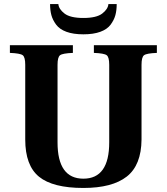

<svg xmlns="http://www.w3.org/2000/svg" viewBox="-20 -916 826 951"><path d="M228 -896H269Q271 -871 299.5 -849Q328 -827 393 -827Q458 -827 486.5 -849Q515 -871 517 -896H558Q558 -865 551.5 -841Q545 -817 528 -794Q511 -771 477 -758.5Q443 -746 393 -746Q343 -746 309 -758.5Q275 -771 258 -794Q241 -817 234.5 -841Q228 -865 228 -896ZM29 -654V-692H341V-654Q290 -652 277.5 -642.5Q265 -633 265 -595V-211Q265 -31 393 -31Q521 -31 521 -211V-595Q521 -633 508.5 -642.5Q496 -652 445 -654V-692H757V-654Q706 -652 693.5 -642.5Q681 -633 681 -595V-225Q680 -98 608 -41.5Q536 15 393 15Q242 15 173.5 -40.5Q105 -96 105 -225V-595Q105 -633 92.5 -642.5Q80 -652 29 -654Z"/></svg>

Font: Heuristica
Style: Bold
Weight: 700
Version: Version 1.0.2